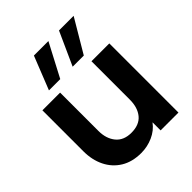

<svg xmlns="http://www.w3.org/2000/svg" viewBox="-206 -842 974 974"><g transform="rotate(-45 281.0 -355.5)"><path d="M239 12Q175 12 130 -15.5Q85 -43 61 -91.5Q37 -140 37 -202V-496H164V-221Q164 -166 192.5 -131Q221 -96 276 -96Q333 -96 361 -130Q389 -164 389 -221V-496H517V0H389V-58Q364 -24 323.5 -6Q283 12 239 12ZM302 -544 383 -723H488L382 -544ZM132 -544 203 -723H307L213 -544Z"/></g></svg>

Font: Rethink Sans
Style: Bold
Weight: 700
Designer: The Rethink Sans project authors (Hans Thiessen). DM Sans designed by Colophon Foundry.
Foundry: Rethink Communications LLC
Version: Version 1.001